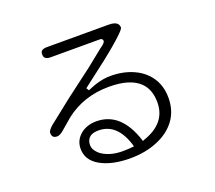

<svg xmlns="http://www.w3.org/2000/svg" viewBox="-129 -905 1258 1126"><g transform="rotate(-20 500.0 -342.0)"><path d="M556.6 -446.3Q491.2 -446.3 410.2 -410.2L400.4 -426.8L552.7 -543.9Q645.5 -617.2 685.5 -657.2Q710.9 -681.6 712.9 -691.4Q712.9 -708 703.1 -717.8Q688.5 -732.4 650.4 -732.4H265.6Q241.2 -732.4 231.4 -722.7Q224.6 -715.8 224.6 -701.2Q224.6 -686.5 232.4 -678.7Q242.2 -668.9 265.6 -668.9H573.2Q585.9 -668.9 589.8 -659.2Q590.8 -656.2 590.8 -653.3Q590.8 -642.6 568.4 -626Q564.5 -623 558.6 -619.1L454.1 -535.2L286.1 -408.2L141.6 -293.9Q111.3 -268.6 111.3 -252Q111.3 -227.5 128.9 -221.7Q135.7 -219.7 143.6 -219.7Q160.2 -219.7 182.6 -238.3L252 -297.9Q368.2 -389.6 527.3 -389.6Q660.2 -389.6 718.8 -331.1Q763.7 -286.1 763.7 -207Q763.7 -76.2 615.2 -26.4L606.4 -22.5L603.5 -32.2Q540 -224.6 387.7 -224.6Q335 -224.6 295.9 -197.3Q277.3 -183.6 264.6 -165Q247.1 -138.7 247.1 -104.5Q247.1 -33.2 316.4 6.8Q388.7 47.9 502.9 47.9Q597.7 47.9 672.9 16.6Q748 -13.7 791 -71.3Q834 -128.9 834 -210Q834 -306.6 771.5 -369.1Q741.2 -399.4 699.2 -418Q635.7 -446.3 556.6 -446.3ZM381.8 -169.9Q497.1 -169.9 543 -22.5L545.9 -10.7L508.8 -7.8L474.6 -6.8Q405.3 -6.8 356.4 -35.2Q340.8 -43.9 330.1 -55.7Q306.6 -79.1 306.6 -104.5Q306.6 -146.5 338.9 -162.1Q356.4 -169.9 381.8 -169.9Z"/></g></svg>

Font: FakePearl
Style: ExtraLight
Weight: 300
Version: Version 1.2